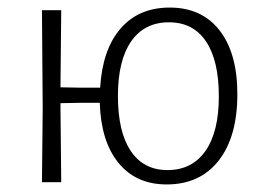

<svg xmlns="http://www.w3.org/2000/svg" viewBox="-20 -482 697 508"><path d="M608 -233Q608 -120 558.5 -57Q509 6 421 6Q340 6 293.5 -51Q247 -108 244 -210H193L140 -209V-198L142 0H91L93 -195L91 -455H142L140 -251L194 -250H245Q251 -351 299 -406.5Q347 -462 429 -462Q514 -462 561 -401.5Q608 -341 608 -233ZM559 -227Q559 -322 525 -372.5Q491 -423 427 -423Q362 -423 327 -372.5Q292 -322 292 -228Q292 -133 326 -82.5Q360 -32 423 -32Q488 -32 523.5 -82.5Q559 -133 559 -227Z"/></svg>

Font: Luna Sans Light
Style: Regular
Weight: 300
Designer: Juan Pablo del Peral
Foundry: Huerta Tipografica
Version: Version 2.001; ttfautohint (v1.5)